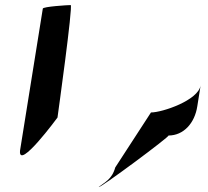

<svg xmlns="http://www.w3.org/2000/svg" viewBox="-20 -740 823 758"><path d="M59 -145C52 -65 207 -276 207 -276C208 -284 269 -720 259 -720C248 -720 150 -714 149 -706ZM370 -2C368 9 656 -205 645 -205C705 -205 749 -254 759 -321L772 -403C763 -344 621 -296 576 -296L435 -79C422 -31 392 -20 370 -2Z"/></svg>

Font: Ampere
Style: CndIta
Weight: 400
Version: Version 1